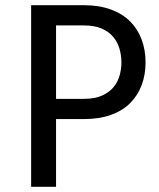

<svg xmlns="http://www.w3.org/2000/svg" viewBox="-20 -720 611 740"><path d="M302 -700Q362 -700 407 -683.5Q452 -667 481.5 -637.5Q511 -608 526 -567.5Q541 -527 541 -480Q541 -432 526 -392Q511 -352 481.5 -322.5Q452 -293 407 -277Q362 -261 302 -261H196V0H100V-700ZM196 -622V-339H302Q345 -339 373 -351.5Q401 -364 417.5 -384Q434 -404 441 -429Q448 -454 448 -480Q448 -505 441 -530.5Q434 -556 417.5 -576.5Q401 -597 373 -609.5Q345 -622 302 -622Z"/></svg>

Font: Orienta
Style: Regular
Weight: 400
Designer: Eduardo Rodriguez Tunni
Foundry: Eduardo Rodriguez Tunni
Version: Version 1.001